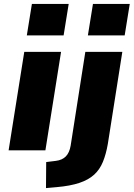

<svg xmlns="http://www.w3.org/2000/svg" viewBox="-20 -768 683 981"><path d="M117 -587 143 -748H331L305 -587ZM24 0 104 -503H292L212 0ZM429 -587 455 -748H643L617 -587ZM215 193 216 60 265 54Q298 50 316.5 31Q335 12 341 -24L416 -503H605L531 -33Q522 19 506 58.5Q490 98 461 124.5Q432 151 385.5 166.5Q339 182 271 188Z"/></svg>

Font: Nunito Sans 8pt Black
Style: Italic
Weight: 900
Italic angle: -9°
Version: Version 3.101;gftools[0.9.27]